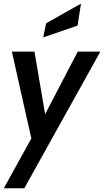

<svg xmlns="http://www.w3.org/2000/svg" viewBox="-30 -774 561 1036"><path d="M-9.5 242 164 -72 150 21.5 34 -495.5H156L222.5 -104.5L188.5 -110L389.5 -495.5H511.5L101 242ZM203 -572 219 -648.5 407 -754.5 388.5 -636Z"/></svg>

Font: Cabin SemiCondensedSemiBold
Style: Italic
Weight: 600
Width: 4
Italic angle: -10°
Designer: Pablo Impallari
Foundry: Pablo Impallari. http://www.impallari.com Igino Marini. http://www.ikern.com
Version: Version 3.001